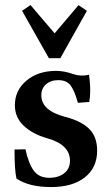

<svg xmlns="http://www.w3.org/2000/svg" viewBox="-20 -738 440 769"><path d="M175.8 -504.9 68.4 -694.8 102.1 -717.8 198.7 -604.5 294.4 -717.3 328.1 -694.8 221.7 -504.9ZM184.6 11.2Q96.2 11.2 45.9 -22.9Q38.1 -56.6 38.1 -139.2L82 -140.1Q93.8 -84.5 114.7 -55.2Q135.7 -25.9 177.2 -25.9Q214.4 -25.9 237.3 -44.2Q260.3 -62.5 260.3 -94.2Q260.3 -158.7 169.4 -184.1Q110.8 -200.7 75.2 -234.1Q39.6 -267.6 39.6 -316.4Q39.6 -376 85.9 -415Q132.3 -454.1 204.6 -454.1Q237.3 -454.1 272.9 -441.4Q304.2 -430.7 336.4 -438.5Q341.3 -406.2 341.3 -372.6Q341.3 -350.6 337.4 -329.6L292 -326.2Q278.3 -375.5 262.5 -396.2Q246.6 -417 213.4 -417Q183.1 -417 164.3 -400.4Q145.5 -383.8 145.5 -356.4Q145.5 -294.4 242.7 -269.5Q306.6 -252.9 337.9 -221.2Q369.1 -189.5 369.1 -134.8Q369.1 -66.4 319.8 -27.6Q270.5 11.2 184.6 11.2Z"/></svg>

Font: Elstob 10pt
Style: Bold
Weight: 700
Designer: Peter S. Baker
Version: Version 1.015